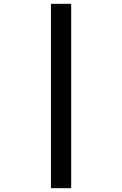

<svg xmlns="http://www.w3.org/2000/svg" viewBox="-20 -843 640 1006"><path d="M247 143V-823H353V143Z"/></svg>

Font: Iosevka SS04 Semibold Extended
Style: Regular
Weight: 600
Width: 7
Monospace: yes
Designer: Belleve Invis
Foundry: Belleve Invis
Version: Version 19.0.0; ttfautohint (v1.8.4)